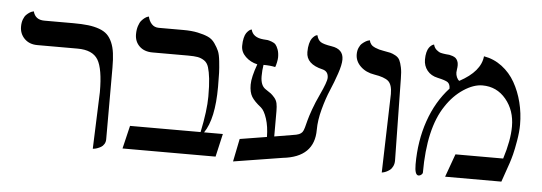

<svg xmlns="http://www.w3.org/2000/svg" viewBox="-43 -697 2345 830"><g transform="rotate(5 1129.5 -282.0)"><path d="M380.9 12.2 390.1 -233.9Q390.1 -335.4 366.5 -374.3Q342.8 -413.1 277.8 -413.1H103Q68.4 -413.1 47.1 -434.3Q25.9 -455.6 25.9 -486.8Q25.9 -504.4 31 -518.1Q36.1 -531.7 43.5 -538.8Q50.8 -545.9 57.9 -550.3Q64.9 -554.7 70.3 -555.7L75.2 -557.1Q84.5 -521 124 -521H250Q287.6 -521 314.5 -517.8Q341.3 -514.6 362.8 -506.8Q384.3 -499 397.5 -486.3Q410.6 -473.6 419.4 -453.4Q428.2 -433.1 431.6 -407Q435.1 -380.9 435.1 -344.2V-33.2Q435.1 -21.5 429.4 -12.5Q423.8 -3.4 416 1Q408.2 5.4 400.1 8.3Q392.1 11.2 386.7 11.7Z M726.6 -533.2Q762.2 -533.2 788.8 -527.6Q815.4 -522 833.7 -513.9Q852.1 -505.9 864.3 -488.3Q876.5 -470.7 882.8 -456.1Q889.2 -441.4 892.3 -412.1Q895.5 -382.8 896.2 -362.1Q897 -341.3 897 -301.8Q897 -162.1 854 -100.1H935.5L912.6 0H508.8L532.7 -100.1H838.9Q858.9 -195.8 858.9 -255.9Q858.9 -303.7 855.5 -333.5Q852.1 -363.3 846.2 -382.3Q840.3 -401.4 826.7 -410.4Q813 -419.4 797.9 -422.1Q782.7 -424.8 755.9 -424.8H601.6Q565.9 -424.8 544.9 -445.1Q523.9 -465.3 523.9 -497.1Q523.9 -517.1 529.1 -533Q534.2 -548.8 541.3 -556.9Q548.3 -564.9 555.4 -570.1Q562.5 -575.2 567.9 -576.7L572.8 -578.1Q576.7 -559.1 588.6 -546.1Q600.6 -533.2 619.6 -533.2Z M1236.3 -122.1Q1254.4 -124.5 1263.7 -128.4Q1272.9 -132.3 1277.8 -138.7Q1282.7 -145 1286.6 -159.2L1294.9 -190.9Q1299.3 -208 1310.5 -239.5Q1321.8 -271 1338.4 -306.2Q1365.7 -364.3 1365.7 -381.8Q1365.7 -409.7 1340.3 -416Q1268.6 -432.6 1268.6 -484.9Q1268.6 -505.4 1272.5 -520.8Q1276.4 -536.1 1281.7 -543.5Q1287.1 -550.8 1292.5 -555.2Q1297.9 -559.6 1301.8 -560.5L1305.7 -561Q1310.1 -541.5 1322.8 -532.7Q1335.4 -524.4 1370.6 -519Q1422.4 -511.2 1422.4 -465.8Q1422.4 -442.9 1409.2 -404.1Q1396 -365.2 1380.4 -328.9Q1364.7 -292.5 1351.6 -243.7Q1338.4 -194.8 1338.4 -153.8Q1338.4 -34.7 1202.6 -20L989.7 14.2L1009.8 -85L1126.5 -104Q1126 -149.4 1115 -183.1Q1104 -216.8 1089.4 -229Q1060.1 -252 1048.3 -271.2Q1036.6 -290.5 1036.6 -323.2Q1036.6 -355.5 1057.6 -413.1Q1027.3 -419.9 1006.3 -440.2Q985.4 -460.4 985.4 -486.8Q985.4 -506.3 989 -521.2Q992.7 -536.1 997.8 -543.2Q1002.9 -550.3 1008.1 -554.7Q1013.2 -559.1 1017.1 -560.1L1020.5 -561Q1028.3 -526.9 1074.7 -522.9Q1088.4 -522 1093.3 -521.5Q1099.1 -520.5 1110.8 -516.4Q1122.6 -512.2 1128.4 -505.4Q1134.3 -498.5 1139.4 -484.6Q1144.5 -470.7 1144.5 -451.2Q1144.5 -442.9 1141.6 -429Q1138.7 -415 1135.7 -408.2Q1113.8 -413.1 1084.5 -413.1Q1080.6 -389.2 1080.6 -363.8Q1080.6 -323.7 1102.5 -309.1Q1120.1 -297.9 1126.7 -292.7Q1133.3 -287.6 1142.6 -276.9Q1151.9 -266.1 1154.8 -252.7Q1157.7 -239.3 1157.7 -219.2V-108.9Z M1634.3 5.9 1644 -335.9Q1644 -376.5 1626.5 -391.6Q1609.4 -406.2 1565.9 -413.1Q1528.8 -418.9 1505.4 -441.4Q1481.9 -463.9 1481.9 -494.1Q1481.9 -509.8 1487.3 -522.2Q1492.7 -534.7 1500.2 -541.3Q1507.8 -547.9 1515.1 -552.2Q1522.5 -556.6 1527.8 -557.6L1533.2 -559.1Q1535.2 -548.8 1541.5 -541.3Q1547.9 -533.7 1558.8 -529.3Q1569.8 -524.9 1576.7 -522.9Q1583.5 -521 1595.2 -519Q1615.7 -515.6 1625.7 -513.2Q1635.7 -510.7 1648.7 -503.7Q1661.6 -496.6 1667.2 -485.4Q1672.9 -474.1 1677 -454.3Q1681.2 -434.6 1681.2 -405.8L1687 -50.8Q1687 -36.6 1681.6 -25.6Q1676.3 -14.6 1668.5 -8.8Q1660.6 -2.9 1652.8 0.5Q1645 3.9 1639.6 4.9Z M2030.8 -533.2Q2074.2 -525.9 2109.4 -499.3Q2144.5 -472.7 2166.5 -433.8Q2188.5 -395 2200.2 -348.4Q2211.9 -301.8 2211.9 -252Q2211.9 -221.7 2205.3 -182.9Q2198.7 -144 2192.9 -121.6Q2187 -99.1 2181.6 -83L2152.8 0H1908.7L1944.8 -100.1H2151.9Q2177.7 -181.2 2177.7 -241.2Q2177.7 -311 2137.7 -359.1Q2097.7 -407.2 2035.6 -407.2Q1997.1 -407.2 1953.9 -378.7Q1910.6 -350.1 1878.9 -301.8Q1811.5 -202.1 1811.5 -8.8Q1811.5 -4.9 1805.9 0Q1800.3 4.9 1793.9 4.9Q1776.9 4.9 1776.9 -42Q1776.9 -144 1807.1 -231.4Q1837.4 -318.8 1894.5 -380.9Q1894.5 -399.9 1883.8 -408.2Q1873.5 -415.5 1839.8 -422.9Q1810.1 -429.2 1793.9 -449.5Q1777.8 -469.7 1777.8 -497.1Q1777.8 -514.6 1781.2 -528.1Q1784.7 -541.5 1789.6 -548.3Q1794.4 -555.2 1799.6 -559.1Q1804.7 -563 1808.1 -564L1811.5 -564.9Q1814.9 -550.8 1825 -542.2Q1835 -533.7 1843.8 -531.5Q1852.5 -529.3 1865.7 -527.8Q1880.9 -526.4 1881.3 -526.4Q1887.2 -525.4 1895.5 -522.5Q1903.8 -519.5 1908.7 -515.4Q1913.6 -511.2 1917.2 -503.4Q1920.9 -495.6 1920.9 -484.9Q1920.9 -475.6 1919.4 -467.3Q1918 -459 1918 -453.1Q1918 -442.9 1922.4 -432.6Q1926.8 -422.4 1933.6 -418Q2024.4 -466.8 2030.8 -533.2Z"/></g></svg>

Font: Linux Libertine G
Style: Regular
Weight: 400
Designer: Philipp H. Poll
Foundry: Philipp H. Poll
Version: Version 4.7.5